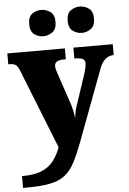

<svg xmlns="http://www.w3.org/2000/svg" viewBox="-66 -808 719 1074"><g transform="rotate(-5 293.0 -270.5)"><path d="M19 155Q90 155 132 136.5Q174 118 198 85.5Q222 53 237 12L61 -431Q50 -460 37.5 -467.5Q25 -475 2 -475H-3V-536H320V-475H315Q283 -475 270 -467Q257 -459 257 -442Q257 -432 260 -421Q263 -410 267 -399L320 -242Q330 -214 336 -187Q342 -160 343 -142Q346 -164 349.5 -180Q353 -196 357 -207L417 -388Q420 -396 424 -414Q428 -432 428 -442Q428 -461 415 -467.5Q402 -474 373 -475H368V-536H589V-475H585Q533 -472 509 -406L358 -3Q333 63 310 106.5Q287 150 255 175Q223 200 172.5 210.5Q122 221 42 221H19ZM424 -614Q395 -614 372 -631Q349 -648 349 -688Q349 -729 372 -745.5Q395 -762 424 -762Q450 -762 473.5 -745.5Q497 -729 497 -688Q497 -648 473.5 -631Q450 -614 424 -614ZM206 -614Q178 -614 155.5 -631Q133 -648 133 -688Q133 -729 155.5 -745.5Q178 -762 206 -762Q234 -762 257.5 -745.5Q281 -729 281 -688Q281 -648 257.5 -631Q234 -614 206 -614Z"/></g></svg>

Font: Noto Serif Hentaigana Black
Style: Regular
Weight: 900
Designer: Kazuhiro Yamada
Foundry: nipponia
Version: Version 1.000; ttfautohint (v1.8.4.7-5d5b)